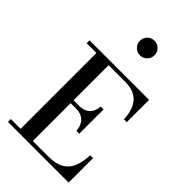

<svg xmlns="http://www.w3.org/2000/svg" viewBox="-305 -1148 1248 1248"><g transform="rotate(45 319.0 -523.5)"><path d="M33 0V-26.5H123V-723.5H33V-750H580.5V-545H554.5Q552 -598.5 535 -638.8Q518 -679 482.2 -701.2Q446.5 -723.5 388 -723.5H235V-26.5H377.5Q446 -26.5 486 -49.8Q526 -73 544 -117.2Q562 -161.5 564.5 -225H590.5V0ZM388.5 -274Q386.5 -307.5 372.8 -330Q359 -352.5 336.8 -363.5Q314.5 -374.5 286 -374.5H217V-401H286Q314.5 -401 336.8 -411Q359 -421 372.8 -442.2Q386.5 -463.5 388.5 -497H415V-274ZM333.5 -912.5Q306 -912.5 286.2 -932.5Q266.5 -952.5 266.5 -980Q266.5 -1008 286.2 -1027.5Q306 -1047 333.5 -1047Q361.5 -1047 381 -1027.5Q400.5 -1008 400.5 -980Q400.5 -952.5 381 -932.5Q361.5 -912.5 333.5 -912.5Z"/></g></svg>

Font: Bodoni Moda 9pt Medium
Style: Regular
Weight: 500
Designer: Owen Earl
Foundry: indestructible type
Version: Version 2.005